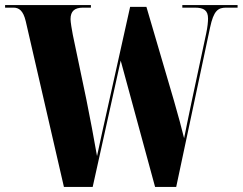

<svg xmlns="http://www.w3.org/2000/svg" viewBox="-25 -734 953 754"><path d="M76 -651 226 0H339L449 -496L584 0H667L800 -626C814 -692 831 -704 863 -704H908V-714H691V-704H740C776 -704 792 -693 792 -661C792 -649 790 -627 785 -604L728 -337C713 -267 704 -220 698 -191C688 -232 675 -280 658 -339L550 -707H486L398 -312C383 -244 368 -179 356 -121C347 -174 326 -286 314 -344L261 -597C257 -617 252 -648 252 -659C252 -690 268 -704 301 -704H332V-714H-5V-704H28C49 -704 66 -693 76 -651Z"/></svg>

Font: Noto Serif Display ExtraCondensed Black
Style: Regular
Weight: 900
Width: 2
Designer: Monotype Design Team
Foundry: Monotype Imaging Inc.
Version: Version 2.009